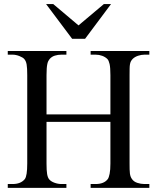

<svg xmlns="http://www.w3.org/2000/svg" viewBox="-20 -909 763 929"><path d="M418.5 0V-18.6H442.9Q483.4 -18.6 501.5 -42.5Q506.8 -49.8 510.5 -68.4Q514.2 -86.9 514.2 -117.7V-319.3H205.1V-117.7Q205.1 -84 208 -66.9Q210.9 -49.8 217.8 -41.5Q226.1 -31.2 243.2 -24.9Q260.3 -18.6 277.3 -18.6H301.3V0H17.6V-18.6H41.5Q80.6 -18.6 100.1 -42.5Q111.8 -58.1 111.8 -117.7V-545.4Q111.8 -563 111.1 -575.4Q110.4 -587.9 108.9 -596.7Q107.4 -605.5 104.7 -611.6Q102.1 -617.7 98.1 -622.6Q94.7 -627 88.1 -630.9Q81.5 -634.8 73.5 -637.9Q65.4 -641.1 57.1 -642.8Q48.8 -644.5 41.5 -644.5H17.6V-662.1H301.3V-644.5H277.3Q260.7 -644.5 245.6 -639.9Q230.5 -635.3 220.2 -623.5Q216.8 -619.6 213.9 -614Q210.9 -608.4 209 -599.4Q207 -590.3 206.1 -577.4Q205.1 -564.5 205.1 -545.4V-355.5H514.2V-545.4Q514.2 -581.5 510.3 -599.1Q506.3 -616.7 499.5 -623.5Q489.7 -633.3 474.6 -638.9Q459.5 -644.5 442.9 -644.5H418.5V-662.1H702.6V-644.5H678.7Q664.1 -644.5 647.9 -639.2Q631.8 -633.8 621.6 -623.5Q616.2 -617.7 613.3 -612.1Q610.4 -606.4 608.9 -598.1Q607.4 -589.8 607.2 -577.4Q606.9 -564.9 606.9 -545.4V-117.7Q606.9 -101.6 607.2 -89.8Q607.4 -78.1 608.6 -69.3Q609.9 -60.5 612.3 -54.2Q614.7 -47.9 618.7 -42.5Q627.4 -29.8 644.5 -24.2Q661.6 -18.6 678.7 -18.6H702.6V0ZM391.6 -721.2H329.1L203.1 -889.2H237.8L359.9 -786.1L482.4 -889.2H517.1Z"/></svg>

Font: Doulos SIL Viet
Style: Regular
Weight: 400
Designer: Walt Agee, Victor Gaultney, Peter Martin, Debbi Hosken, Becca Hirsbrunner
Foundry: SIL International
Version: Version 5.000